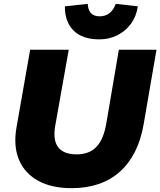

<svg xmlns="http://www.w3.org/2000/svg" viewBox="-20 -969 835 1000"><path d="M599 -710H795L728 -321Q700 -160 604 -74.5Q508 11 353 11Q248 11 178 -28Q108 -67 78.5 -138Q49 -209 66 -306L137 -710H338L268 -316Q241 -165 380 -165Q445 -165 482.5 -204.5Q520 -244 534 -328ZM583 -949 698 -936Q690 -883 661.5 -844.5Q633 -806 590.5 -785Q548 -764 498 -764Q408 -764 362.5 -810.5Q317 -857 318 -936L437 -949Q440 -884 499 -884Q559 -884 583 -949Z"/></svg>

Font: Livvic Black
Style: Italic
Weight: 900
Italic angle: -10°
Designer: Jacques Le Bailly, Baron von Fonthausen
Version: Version 1.001; ttfautohint (v1.8.2)